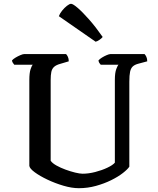

<svg xmlns="http://www.w3.org/2000/svg" viewBox="-20 -988 827 1008"><path d="M394 0Q357 0 313 -13Q269 -26 229 -45Q189 -64 162.5 -83.5Q136 -103 134 -117V-568Q134 -605 140.5 -624.5Q147 -644 152 -648H55Q52 -653 48 -657.5Q44 -662 43 -671Q49 -678 61.5 -685.5Q74 -693 87 -698.5Q100 -704 106 -704H327Q332 -699 336.5 -689.5Q341 -680 341 -666L297 -653Q275 -647 264 -637Q253 -627 249.5 -610.5Q246 -594 246 -567V-144Q255 -131 276.5 -119Q298 -107 324 -97.5Q350 -88 374.5 -82Q399 -76 414 -76Q445 -76 480 -85Q515 -94 543.5 -107.5Q572 -121 583 -134V-568Q583 -606 590.5 -625.5Q598 -645 602 -648H509Q505 -652 501.5 -657.5Q498 -663 497 -671Q503 -678 515 -685.5Q527 -693 540 -698.5Q553 -704 559 -704H739Q744 -699 748.5 -689.5Q753 -680 753 -666L708 -654Q688 -649 677.5 -639.5Q667 -630 663 -611.5Q659 -593 659 -559V-113Q650 -99 625 -79.5Q600 -60 563.5 -42Q527 -24 483.5 -12Q440 0 394 0ZM482 -769 289 -903Q294 -917 306 -932Q318 -947 331.5 -957.5Q345 -968 353 -968Q363 -968 388 -946.5Q413 -925 447.5 -886Q482 -847 519 -794Q514 -787 502.5 -779Q491 -771 482 -769Z"/></svg>

Font: Texturina Medium
Style: Regular
Weight: 500
Designer: Guillermo Torres Carreño
Foundry: Omnibus-Type
Version: Version 1.003